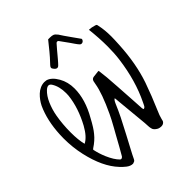

<svg xmlns="http://www.w3.org/2000/svg" viewBox="-275 -1118 1317 1317"><g transform="rotate(-45 384.0 -459.5)"><path d="M426.3 -966.8Q426.3 -966.8 437 -966.8Q437 -966.8 444.3 -966.8Q463.4 -966.8 474.4 -962.2Q485.4 -957.5 498.5 -940.4Q515.6 -913.1 550 -865Q584.5 -816.9 591.8 -806.2Q591.8 -796.9 584.7 -790Q577.6 -783.2 568.8 -783.2Q561.5 -783.2 556.2 -788.1Q546.4 -797.9 533 -817.9Q519.5 -837.9 515.6 -843.3Q511.7 -848.6 469.2 -907.7Q465.8 -912.6 459.2 -912.4Q452.6 -912.1 448.7 -907.2Q437 -895 417 -870.8Q397 -846.7 393.6 -842.8Q391.6 -840.3 384.8 -832.3Q377.9 -824.2 372.6 -817.9Q367.2 -811.5 360.6 -804.2Q354 -796.9 348.9 -791.7Q343.8 -786.6 340.8 -785.2Q335 -783.2 332.5 -783.2Q317.9 -783.2 303.2 -808.1Q302.2 -810.1 302.2 -814Q302.2 -818.4 304.4 -822.5Q306.6 -826.7 311.3 -831.8Q315.9 -836.9 317.4 -838.4Q331.1 -852.5 346.7 -870.1Q362.3 -887.7 372.8 -900.6Q383.3 -913.6 400.4 -934.8Q417.5 -956.1 426.3 -966.8ZM670.4 -815.4Q694.3 -814.9 721.7 -806.2Q725.1 -805.2 727.3 -804Q729.5 -802.7 731 -802Q732.4 -801.3 733.2 -799.3Q733.9 -797.4 734.1 -796.4Q734.4 -795.4 735.1 -791.7Q735.8 -788.1 736.3 -786.1Q747.1 -736.8 747.1 -674.8Q747.1 -644.5 744.1 -593.3Q734.9 -421.4 688 -284.7Q653.8 -187.5 614.3 -96.7Q595.7 -54.7 590.8 -32.2Q589.8 -29.8 588.9 -25.1Q587.9 -20.5 587.2 -17.6Q586.4 -14.6 584.7 -11.2Q583 -7.8 580.1 -5.4Q570.3 4.9 552.7 4.9Q539.6 4.9 526.4 -0.5Q496.6 -16.6 494.1 -38.1Q491.2 -47.9 490.7 -66.2Q490.2 -84.5 489.3 -91.8Q484.4 -153.8 466.8 -328.6Q466.3 -331.1 465.6 -342.8Q464.8 -354.5 463.9 -357.9Q453.1 -355 440.9 -326.2Q422.4 -281.7 399.2 -234.9Q376 -188 343.5 -127.4Q311 -66.9 296.4 -38.6Q273.4 3.9 261.2 30.3Q259.8 32.7 258.5 34.9Q257.3 37.1 255.6 38.8Q253.9 40.5 252.7 41.5Q251.5 42.5 248.8 43.5Q246.1 44.4 245.1 44.9Q244.1 45.4 240.5 46.6Q236.8 47.9 235.4 48.3Q234.4 48.3 233.9 48.3Q222.7 48.3 211.2 43.7Q199.7 39.1 188.5 30.3Q177.2 21.5 169.9 14.4Q162.6 7.3 152.3 -3.4Q74.2 -85.9 38.6 -244.1Q20.5 -324.2 20.5 -410.6Q20.5 -429.7 21.5 -448.2Q27.8 -578.6 72.3 -675.8Q81.5 -694.3 94.2 -711.9Q106.9 -729.5 123.3 -744.9Q139.6 -760.3 159.9 -769.3Q180.2 -778.3 200.7 -778.3Q210 -778.3 219.7 -776.4Q258.3 -765.1 288.1 -712.9Q316.4 -663.6 316.4 -600.1Q316.4 -494.6 250 -378.9Q215.8 -314.9 190.4 -285.2Q162.1 -249.5 116.2 -219.7Q108.4 -214.4 109.9 -210Q119.1 -166.5 137.2 -123.5Q163.1 -63.5 192.4 -35.2Q198.2 -29.8 204.8 -32.2Q211.4 -34.7 216.3 -41Q243.2 -86.4 293.9 -179.2Q299.3 -188.5 315.7 -218Q332 -247.6 342.5 -267.3Q353 -287.1 362.3 -307.1Q426.8 -443.8 439 -521Q441.4 -537.6 443.8 -544.9Q449.7 -564 472.7 -564.9Q474.1 -564.9 475.6 -564.9Q481.4 -564.9 492.7 -567.1Q503.9 -569.3 511.2 -569.3Q515.1 -569.3 518.6 -568.8Q527.3 -510.3 533.7 -400.6Q540 -291 542.5 -261.7Q543 -243.7 547.4 -178.7Q547.9 -171.9 551.8 -164.6Q560.1 -166.5 564.7 -171.6Q569.3 -176.8 574.7 -188.7Q580.1 -200.7 581.1 -202.1Q649.4 -341.3 673.3 -522.5Q680.7 -578.1 680.7 -645Q680.7 -724.1 670.4 -815.4ZM97.2 -559.1Q84 -485.4 84 -405.8Q84 -331.5 96.7 -283.2Q141.1 -305.7 179.7 -375.5Q240.7 -488.3 252 -594.7Q252.9 -606.9 252.9 -618.2Q252.9 -683.6 226.1 -726.1Q216.8 -740.7 205.6 -741.7Q204.6 -741.7 203.6 -741.7Q191.4 -741.7 175.3 -727.5Q145.5 -699.7 125.7 -653.6Q106 -607.4 97.2 -559.1Z"/></g></svg>

Font: Avessa
Style: Medium
Weight: 500
Designer: Arman Khorramak
Foundry: Arman Khorramak
Version: Version 1.000; ttfautohint (v1.8.1)